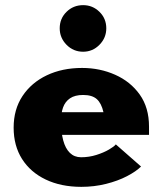

<svg xmlns="http://www.w3.org/2000/svg" viewBox="-20 -715 634 746"><path d="M296 11Q217 11 157.5 -17.5Q98 -46 65.5 -97.5Q33 -149 33 -219Q33 -290 67.5 -342Q102 -394 162 -422.5Q222 -451 299 -451Q368 -451 427.5 -424.5Q487 -398 523 -347.5Q559 -297 559 -223V-191H191V-279H382Q374 -314 356 -330Q338 -346 303 -346Q271 -346 252 -333Q233 -320 225 -297.5Q217 -275 217 -245Q217 -202 225.5 -170Q234 -138 251.5 -121Q269 -104 295 -104Q326 -104 354.5 -113Q383 -122 403.5 -134Q424 -146 430 -154L528 -68Q509 -49 473.5 -30.5Q438 -12 392 -0.5Q346 11 296 11ZM303 -514Q265 -514 238.5 -541Q212 -568 212 -605Q212 -643 238.5 -669Q265 -695 303 -695Q340 -695 366.5 -669Q393 -643 393 -605Q393 -568 366.5 -541Q340 -514 303 -514Z"/></svg>

Font: Teachers ExtraBold
Style: Regular
Weight: 800
Designer: Alfredo Marco Pradil, Chank Diesel
Version: Version 1.001